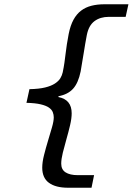

<svg xmlns="http://www.w3.org/2000/svg" viewBox="-20 -728 640 900"><path d="M299 152Q241 152 209.5 129Q178 106 178 58Q178 32 186.5 -1.5Q195 -35 205 -68Q215 -101 223.5 -130.5Q232 -160 232 -178Q232 -190 227.5 -202Q223 -214 209.5 -223.5Q196 -233 170.5 -239Q145 -245 104 -246L118 -310Q163 -311 191.5 -318Q220 -325 237.5 -336.5Q255 -348 263 -361.5Q271 -375 274 -389Q279 -413 282 -434Q285 -455 287.5 -476.5Q290 -498 293.5 -520.5Q297 -543 302 -569Q310 -609 324.5 -635.5Q339 -662 360 -678Q381 -694 408.5 -701Q436 -708 470 -708H582L569 -649H490Q450 -649 423 -629Q396 -609 387 -564Q379 -522 372.5 -480Q366 -438 358 -393Q347 -339 322.5 -312Q298 -285 254 -277V-273Q316 -261 316 -197Q316 -173 308.5 -141Q301 -109 291.5 -76Q282 -43 274.5 -12.5Q267 18 267 39Q267 67 287.5 80Q308 93 344 93H421L409 152Z"/></svg>

Font: Source Code Pro Semibold
Style: Italic
Weight: 600
Italic angle: -11°
Monospace: yes
Designer: Paul D. Hunt, Teo Tuominen
Foundry: Adobe Systems Incorporated
Version: Version 1.050;PS 1.000;hotconv 16.6.51;makeotf.lib2.5.65220